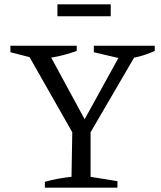

<svg xmlns="http://www.w3.org/2000/svg" viewBox="-20 -866 743 886"><path d="M335 -218 104 -624V-645H192L384 -291H357L552 -645H613L614 -626L376 -218ZM187 0V-27Q219 -36 249.5 -41.5Q280 -47 310 -50L314 -285H398V-50L522 -30V0ZM153 -593 28 -625V-655H334V-631Q290 -615 245 -605.5Q200 -596 153 -593ZM549 -593 413 -625V-655H694V-631Q659 -615 623 -605.5Q587 -596 549 -593ZM245 -791V-846H491V-791Z"/></svg>

Font: Piazzolla Thin
Style: Regular
Weight: 400
Version: Version 2.001